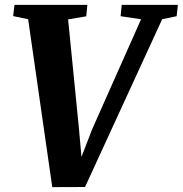

<svg xmlns="http://www.w3.org/2000/svg" viewBox="-20 -763 750 788"><path d="M194.5 5 95.5 -684 34 -697 39.5 -743H338.5L334 -696L259.5 -683.5L303.5 -240.5L319.5 -62L292.5 -62.5L358 -232L559 -684L475 -696.5L479.5 -743H710L705 -696.5L645.5 -684L329 4.5Z"/></svg>

Font: Merriweather 36pt ExtraBold
Style: Italic
Weight: 800
Italic angle: -7.8°
Version: Version 2.101